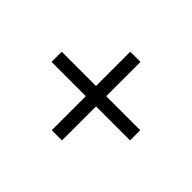

<svg xmlns="http://www.w3.org/2000/svg" viewBox="-116 -751 929 929"><g transform="rotate(-45 348.5 -286.5)"><path d="M382.8 -251V-18.1H313V-251H80.1V-320.8H313V-555.2H382.8V-320.8H617.2V-251Z"/></g></svg>

Font: Lorenzo Sans
Style: Regular
Weight: 400
Foundry: Intel Corporation
Version: Version 1.00; ttfautohint (v1.5)